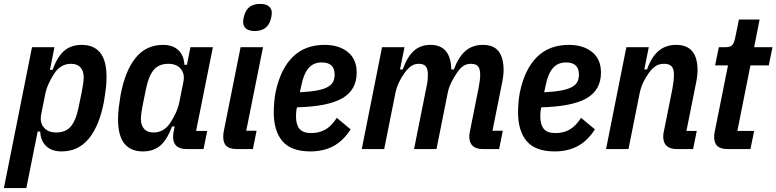

<svg xmlns="http://www.w3.org/2000/svg" viewBox="-43 -764 3979 984"><path d="M121 -522H236L213 -406H226Q252 -475 287 -504.5Q322 -534 376 -534Q438 -534 470.5 -494Q503 -454 503 -368Q503 -338 499 -306Q495 -274 490 -245Q467 -121 413 -54.5Q359 12 273 12Q222 12 193.5 -15.5Q165 -43 163 -90H150L92 200H-23ZM245 -85Q294 -85 320 -116Q346 -147 359 -210L376 -293Q380 -313 383 -334Q386 -355 386 -367Q386 -400 369.5 -418.5Q353 -437 321 -437Q268 -437 235 -387Q219 -363 206.5 -335.5Q194 -308 189 -282L168 -178Q160 -137 181.5 -111Q203 -85 245 -85Z M914 0Q844 0 844 -63Q844 -76 848 -95L852 -116H839Q813 -47 778 -17.5Q743 12 689 12Q627 12 594.5 -28Q562 -68 562 -154Q562 -184 566 -216Q570 -248 575 -277Q598 -401 652 -467.5Q706 -534 792 -534Q843 -534 871.5 -506.5Q900 -479 902 -432H915L933 -522H1048L962 -93H1019L1000 0ZM744 -85Q797 -85 830 -135Q846 -159 858.5 -186.5Q871 -214 876 -240L897 -345Q905 -385 883.5 -411Q862 -437 820 -437Q771 -437 745 -406Q719 -375 706 -312L689 -229Q685 -209 682 -188Q679 -167 679 -155Q679 -122 695.5 -103.5Q712 -85 744 -85Z M1263 -605Q1234 -605 1218.5 -617Q1203 -629 1203 -651Q1203 -666 1209 -686Q1226 -744 1290 -744Q1319 -744 1334.5 -732Q1350 -720 1350 -698Q1350 -682 1344 -663Q1327 -605 1263 -605ZM1171 0Q1135 0 1118 -15Q1101 -30 1101 -64Q1101 -80 1105 -97L1190 -522H1305L1219 -94H1272L1253 0Z M1548 12Q1449 12 1404.5 -40.5Q1360 -93 1360 -188Q1360 -212 1362.5 -241Q1365 -270 1370 -294Q1395 -411 1457.5 -472.5Q1520 -534 1620 -534Q1694 -534 1739.5 -497.5Q1785 -461 1785 -392Q1785 -303 1711.5 -260.5Q1638 -218 1479 -214Q1476 -202 1475 -189.5Q1474 -177 1474 -168Q1474 -125 1492 -103.5Q1510 -82 1552 -82Q1593 -82 1624.5 -100Q1656 -118 1683 -160L1754 -101Q1715 -41 1664.5 -14.5Q1614 12 1548 12ZM1606 -444Q1564 -444 1539 -415.5Q1514 -387 1502 -329L1494 -291Q1548 -294 1582.5 -300.5Q1617 -307 1637 -318.5Q1657 -330 1664.5 -345.5Q1672 -361 1672 -382Q1672 -444 1606 -444Z M1811 0 1915 -522H2030L2007 -408H2021Q2043 -471 2077 -502.5Q2111 -534 2163 -534Q2267 -534 2270 -408H2283Q2306 -471 2342 -502.5Q2378 -534 2432 -534Q2487 -534 2512.5 -501Q2538 -468 2538 -403Q2538 -386 2534.5 -363.5Q2531 -341 2527 -324L2481 -94H2534L2515 0H2432Q2362 0 2362 -65Q2362 -77 2366 -94L2410 -314Q2413 -331 2415.5 -348.5Q2418 -366 2418 -380Q2418 -411 2407 -424Q2396 -437 2370 -437Q2349 -437 2332.5 -426.5Q2316 -416 2299 -391Q2283 -368 2269.5 -340.5Q2256 -313 2251 -285L2194 0H2079L2144 -325Q2147 -339 2148.5 -353.5Q2150 -368 2150 -380Q2150 -411 2139 -424Q2128 -437 2103 -437Q2081 -437 2064.5 -425.5Q2048 -414 2031 -391Q2014 -368 2001.5 -341.5Q1989 -315 1983 -285L1926 0Z M2800 12Q2701 12 2656.5 -40.5Q2612 -93 2612 -188Q2612 -212 2614.5 -241Q2617 -270 2622 -294Q2647 -411 2709.5 -472.5Q2772 -534 2872 -534Q2946 -534 2991.5 -497.5Q3037 -461 3037 -392Q3037 -303 2963.5 -260.5Q2890 -218 2731 -214Q2728 -202 2727 -189.5Q2726 -177 2726 -168Q2726 -125 2744 -103.5Q2762 -82 2804 -82Q2845 -82 2876.5 -100Q2908 -118 2935 -160L3006 -101Q2967 -41 2916.5 -14.5Q2866 12 2800 12ZM2858 -444Q2816 -444 2791 -415.5Q2766 -387 2754 -329L2746 -291Q2800 -294 2834.5 -300.5Q2869 -307 2889 -318.5Q2909 -330 2916.5 -345.5Q2924 -361 2924 -382Q2924 -444 2858 -444Z M3063 0 3167 -522H3282L3259 -408H3273Q3295 -471 3331.5 -502.5Q3368 -534 3423 -534Q3532 -534 3532 -403Q3532 -386 3528.5 -363Q3525 -340 3521 -323L3475 -93H3528L3509 0H3426Q3356 0 3356 -65Q3356 -72 3357 -79.5Q3358 -87 3360 -94L3403 -309Q3406 -326 3408.5 -346Q3411 -366 3411 -380Q3411 -411 3399 -424Q3387 -437 3361 -437Q3335 -437 3317.5 -425.5Q3300 -414 3283 -391Q3266 -368 3253.5 -341.5Q3241 -315 3235 -285L3178 0Z M3687 0Q3651 0 3634 -15Q3617 -30 3617 -64Q3617 -71 3618 -78.5Q3619 -86 3621 -94L3688 -429H3622L3641 -522H3673Q3699 -522 3709 -532Q3719 -542 3725 -571L3744 -664H3850L3822 -522H3916L3897 -429H3803L3736 -93H3822L3803 0Z"/></svg>

Font: IBM Plex Sans Condensed SemiBold
Style: Italic
Weight: 600
Width: 3
Italic angle: -11°
Designer: Mike Abbink, Paul van der Laan, Pieter van Rosmalen
Foundry: Bold Monday
Version: Version 1.3